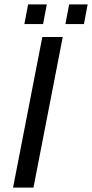

<svg xmlns="http://www.w3.org/2000/svg" viewBox="-20 -857 420 877"><path d="M39.6 0 173.3 -688H266.6L132.8 0ZM278.8 -747.1 295.9 -836.9H380.4L363.3 -747.1ZM91.3 -747.1 108.4 -836.9H193.8L176.8 -747.1Z"/></svg>

Font: Liberation Sans
Style: Italic
Weight: 400
Italic angle: -12°
Designer: Steve Matteson
Foundry: Ascender Corporation
Version: Version 2.1.5